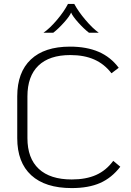

<svg xmlns="http://www.w3.org/2000/svg" viewBox="-20 -949 670 980"><path d="M68 -244V-457Q68 -580 137.5 -645.5Q207 -711 337 -711Q422 -711 483.5 -684.5Q545 -658 586 -603L549 -575Q513 -622 461.5 -645Q410 -668 339 -668Q232 -668 176 -614Q120 -560 120 -457V-244Q120 -141 178 -87Q236 -33 346 -33Q419 -33 470.5 -56Q522 -79 558 -128L594 -98Q550 -41 491 -15Q432 11 346 11Q211 11 139.5 -54.5Q68 -120 68 -244ZM327 -929H359Q380 -890 416.5 -847Q453 -804 484 -782H434Q408 -802 379 -834.5Q350 -867 343 -885Q336 -867 307 -834.5Q278 -802 252 -782H202Q234 -804 270.5 -847Q307 -890 327 -929Z"/></svg>

Font: KoHo Light
Style: Regular
Weight: 300
Version: Version 1.000; ttfautohint (v1.6)